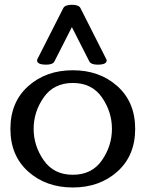

<svg xmlns="http://www.w3.org/2000/svg" viewBox="-20 -788 621 819"><path d="M435.1 -530.3Q435.1 -512.2 396.5 -512.2Q368.2 -512.2 360.8 -526.4L286.6 -672.4L212.4 -526.4Q205.6 -512.2 177.2 -512.2Q138.2 -512.2 138.2 -530.3Q138.2 -533.7 139.2 -535.2L250 -753.4Q257.3 -767.6 286.6 -767.6Q316.4 -767.6 323.2 -753.4L433.6 -535.2Q435.1 -532.2 435.1 -530.3ZM290.5 11.7Q176.3 11.7 100.3 -56.2Q24.4 -124 24.4 -238.3Q24.4 -352.5 100.3 -420.4Q176.3 -488.3 290.5 -488.3Q404.8 -488.3 480.7 -420.4Q556.6 -352.5 556.6 -238.3Q556.6 -124 480.7 -56.2Q404.8 11.7 290.5 11.7ZM290.5 -42.5Q372.1 -42.5 414.8 -104.2Q457.5 -166 457.5 -238.3Q457.5 -311 414.8 -372.6Q372.1 -434.1 290.5 -434.1Q209.5 -434.1 166.5 -372.6Q123.5 -311 123.5 -238.3Q123.5 -166 166.5 -104.2Q209.5 -42.5 290.5 -42.5Z"/></svg>

Font: Gayathri
Style: Bold
Weight: 700
Designer: Binoy Dominic <binoy.domenic@gmail.com>
Foundry: SMC
Version: Version 1.000